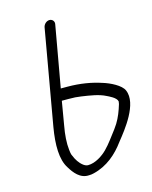

<svg xmlns="http://www.w3.org/2000/svg" viewBox="-112 -842 700 887"><g transform="rotate(-15 238.0 -399.0)"><path d="M181 -743 101 -287C87 -205 87 -134 116 -90C133 -62 160 -25 204 -29H205C211 -29 218 -30 226 -32C292 -48 341 -91 378 -142C415 -188 500 -293 469 -363C458 -390 407 -415 373 -425C328 -440 274 -450 211 -450H180L232 -743C235 -757 225 -769 211 -769C197 -769 184 -757 181 -743ZM200 -394C228 -394 242 -393 262 -390C302 -384 344 -378 375 -362C385 -357 420 -342 423 -323L421 -311C412 -281 401 -252 385 -226L370 -204C348 -176 328 -146 303 -121C282 -100 246 -75 210 -75C202 -75 193 -80 188 -84C171 -97 159 -116 151 -136C145 -147 146 -155 144 -166C140 -199 143 -239 151 -282L170 -394ZM90 -194ZM151 -136Z"/></g></svg>

Font: Blanket
Style: LightObl
Weight: 300
Foundry: Cannot Into Space Fonts
Version: Version 0.9